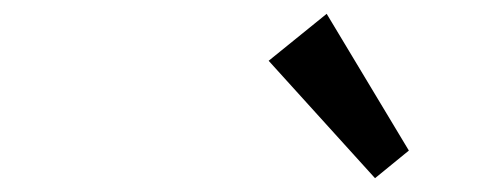

<svg xmlns="http://www.w3.org/2000/svg" viewBox="-20 -953 728 278"><path d="M453 -933 572 -735 523 -695 369 -865Z"/></svg>

Font: Sinkin Sans 400 Italic
Style: Italic
Weight: 400
Italic angle: -112°
Designer: Keith Bates
Foundry: K-Type
Version: Sinkin Sans (version 1.0)  by Keith Bates   •   © 2014   www